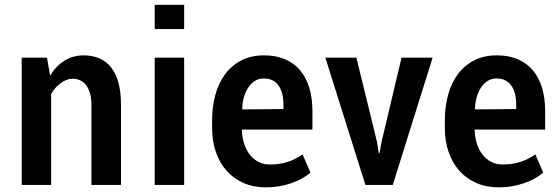

<svg xmlns="http://www.w3.org/2000/svg" viewBox="-20 -782 2370 812"><path d="M178.7 -538.1 191.9 -461.9Q215.8 -502.4 252.2 -525.1Q288.6 -547.9 333.5 -547.9Q370.6 -547.9 399.9 -535.4Q429.2 -522.9 449.7 -497.3Q470.2 -471.7 481 -432.1Q491.7 -392.6 491.7 -338.9V0H366.7V-337.9Q366.7 -367.2 360.4 -388.4Q354 -409.7 343.3 -423.1Q332.5 -436.5 317.9 -442.9Q303.2 -449.2 286.6 -449.2Q274.9 -449.2 262.5 -444.6Q250 -439.9 238 -431.4Q226.1 -422.9 215.3 -411.1Q204.6 -399.4 196.3 -384.8V0H71.8V-538.1Z M758.8 -761.7V-659.2H634.3V-761.7ZM758.8 -538.1V0H634.3V-538.1Z M1104.5 10.3Q1051.8 10.3 1009.5 -8.3Q967.3 -26.9 938 -60.1Q908.7 -93.3 892.8 -139.4Q877 -185.5 877 -240.7V-272.5Q877 -329.6 890.4 -379.6Q903.8 -429.7 931.2 -467Q958.5 -504.4 999.8 -526.1Q1041 -547.9 1097.2 -547.9Q1147 -547.9 1185.3 -531.5Q1223.6 -515.1 1249.3 -484.6Q1274.9 -454.1 1288.1 -410.4Q1301.3 -366.7 1301.3 -312V-233.9H1031.7Q1024.4 -233.9 1017.3 -234.1Q1010.3 -234.4 1002.9 -233.9Q1003.4 -204.6 1011.5 -177.5Q1019.5 -150.4 1034.9 -129.9Q1050.3 -109.4 1073 -97.4Q1095.7 -85.4 1126 -86.4Q1162.6 -86.9 1194.6 -96.7Q1226.6 -106.4 1259.8 -128.9L1293 -51.8Q1257.3 -22 1208 -5.9Q1158.7 10.3 1104.5 10.3ZM1094.7 -450.2Q1074.7 -450.2 1058.3 -439.9Q1042 -429.7 1030.3 -412.4Q1018.6 -395 1012 -372.1Q1005.4 -349.1 1004.4 -323.7V-319.3L1178.7 -320.8V-338.9Q1178.7 -391.6 1157.5 -420.9Q1136.2 -450.2 1094.7 -450.2Z M1574.2 -182.6 1582 -133.8H1585L1593.8 -182.6L1678.2 -538.1H1809.6L1641.1 0H1525.4L1356 -538.1H1487.3Z M2088.9 10.3Q2036.1 10.3 1993.9 -8.3Q1951.7 -26.9 1922.4 -60.1Q1893.1 -93.3 1877.2 -139.4Q1861.3 -185.5 1861.3 -240.7V-272.5Q1861.3 -329.6 1874.8 -379.6Q1888.2 -429.7 1915.5 -467Q1942.9 -504.4 1984.1 -526.1Q2025.4 -547.9 2081.5 -547.9Q2131.3 -547.9 2169.7 -531.5Q2208 -515.1 2233.6 -484.6Q2259.3 -454.1 2272.5 -410.4Q2285.6 -366.7 2285.6 -312V-233.9H2016.1Q2008.8 -233.9 2001.7 -234.1Q1994.6 -234.4 1987.3 -233.9Q1987.8 -204.6 1995.8 -177.5Q2003.9 -150.4 2019.3 -129.9Q2034.7 -109.4 2057.4 -97.4Q2080.1 -85.4 2110.4 -86.4Q2147 -86.9 2179 -96.7Q2210.9 -106.4 2244.1 -128.9L2277.3 -51.8Q2241.7 -22 2192.4 -5.9Q2143.1 10.3 2088.9 10.3ZM2079.1 -450.2Q2059.1 -450.2 2042.7 -439.9Q2026.4 -429.7 2014.6 -412.4Q2002.9 -395 1996.3 -372.1Q1989.7 -349.1 1988.8 -323.7V-319.3L2163.1 -320.8V-338.9Q2163.1 -391.6 2141.8 -420.9Q2120.6 -450.2 2079.1 -450.2Z"/></svg>

Font: Ufes Sans SemiBold
Style: Regular
Weight: 600
Designer: Ricardo Esteves & Filipe Motta
Foundry: ProDesignUfes - Ricardo Esteves, Filipe Motta (This is a derivative work, based on Roboto family, by Christian Robertson
Version: Version 2.0